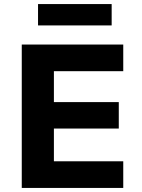

<svg xmlns="http://www.w3.org/2000/svg" viewBox="-20 -924 696 944"><path d="M87 0V-705H586V-574H245V-422H564V-292H245V-131H586V0ZM167 -799V-904H529V-799Z"/></svg>

Font: Nunito Sans 8pt ExtraBold
Style: Regular
Weight: 800
Version: Version 3.101;gftools[0.9.27]